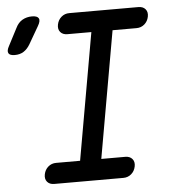

<svg xmlns="http://www.w3.org/2000/svg" viewBox="-132 -780 784 830"><g transform="rotate(-5 260.0 -365.0)"><path d="M15 -610Q3 -590 -13 -580Q-29 -570 -51 -570Q-73 -570 -78.5 -580.5Q-84 -591 -73 -611L-34 -686Q-23 -709 -4.5 -719.5Q14 -730 37 -730Q60 -730 66 -719Q72 -708 59 -686ZM282 -90H386Q406 -90 416.5 -77.5Q427 -65 423 -45Q419 -25 404.5 -12.5Q390 0 370 0H70Q50 0 39.5 -12.5Q29 -25 33 -45Q37 -65 51.5 -77.5Q66 -90 86 -90H190L287 -640H183Q163 -640 152.5 -652.5Q142 -665 146 -685Q150 -705 164.5 -717.5Q179 -730 199 -730H499Q519 -730 529.5 -717.5Q540 -705 536 -685Q532 -665 517.5 -652.5Q503 -640 483 -640H379Z"/></g></svg>

Font: Maple Mono Normal NL
Style: Italic
Weight: 400
Italic angle: -10°
Monospace: yes
Designer: subframe7536
Version: Version 7.000